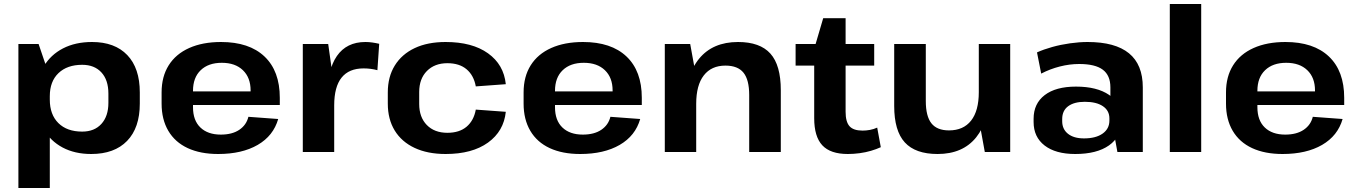

<svg xmlns="http://www.w3.org/2000/svg" viewBox="-20 -760 6792 960"><path d="M436 10Q354 10 293 -22.5Q232 -55 198 -114.5Q164 -174 164 -255V-289Q164 -369 198.5 -427.5Q233 -486 295 -518Q357 -550 440 -550Q554 -550 616.5 -484.5Q679 -419 679 -298V-242Q679 -121 615.5 -55.5Q552 10 436 10ZM72 -540H173L229 -375V180H72ZM391 -102Q452 -102 487 -140.5Q522 -179 522 -246V-292Q522 -360 487 -398Q452 -436 391 -436Q316 -436 272.5 -394.5Q229 -353 229 -279V-262Q229 -187 272 -144.5Q315 -102 391 -102Z M1071 10Q982 10 918.5 -19.5Q855 -49 821.5 -106Q788 -163 788 -242V-298Q788 -377 823.5 -433.5Q859 -490 926 -520Q993 -550 1085 -550Q1226 -550 1302.5 -477.5Q1379 -405 1379 -271V-235H916V-303H1255L1233 -278V-308Q1233 -372 1194.5 -409Q1156 -446 1089 -446Q1022 -446 983.5 -409Q945 -372 945 -306V-224Q945 -158 982 -122.5Q1019 -87 1084 -87Q1141 -87 1176.5 -111Q1212 -135 1222 -176L1371 -165Q1347 -81 1268.5 -35.5Q1190 10 1071 10Z M1494 -540H1621L1651 -327V0H1494ZM1616 -273Q1616 -410 1664.5 -480Q1713 -550 1807 -550Q1824 -550 1841.5 -547.5Q1859 -545 1876 -541L1867 -409Q1834 -418 1798 -418Q1725 -418 1688 -372Q1651 -326 1651 -233Z M2208 10Q2118 10 2053 -20.5Q1988 -51 1953.5 -107.5Q1919 -164 1919 -242V-298Q1919 -376 1954 -432.5Q1989 -489 2053.5 -519.5Q2118 -550 2208 -550Q2341 -550 2420 -493.5Q2499 -437 2509 -339L2359 -328Q2349 -383 2313 -413.5Q2277 -444 2217 -444Q2153 -444 2114.5 -405Q2076 -366 2076 -300V-240Q2076 -174 2114 -135Q2152 -96 2217 -96Q2277 -96 2313 -126.5Q2349 -157 2359 -212L2509 -201Q2499 -104 2420 -47Q2341 10 2208 10Z M2881 10Q2792 10 2728.5 -19.5Q2665 -49 2631.5 -106Q2598 -163 2598 -242V-298Q2598 -377 2633.5 -433.5Q2669 -490 2736 -520Q2803 -550 2895 -550Q3036 -550 3112.5 -477.5Q3189 -405 3189 -271V-235H2726V-303H3065L3043 -278V-308Q3043 -372 3004.5 -409Q2966 -446 2899 -446Q2832 -446 2793.5 -409Q2755 -372 2755 -306V-224Q2755 -158 2792 -122.5Q2829 -87 2894 -87Q2951 -87 2986.5 -111Q3022 -135 3032 -176L3181 -165Q3157 -81 3078.5 -35.5Q3000 10 2881 10Z M3726 -285Q3726 -361 3697.5 -396.5Q3669 -432 3607 -432Q3537 -432 3499 -383Q3461 -334 3461 -241L3407 -162V-228Q3407 -383 3475.5 -466.5Q3544 -550 3670 -550Q3780 -550 3832 -492Q3884 -434 3884 -309V0H3726ZM3304 -540H3431L3461 -375V0H3304Z M4219 10Q4132 10 4091.5 -33.5Q4051 -77 4051 -169V-516L4096 -669H4208V-201Q4208 -151 4227.5 -129Q4247 -107 4293 -107Q4311 -107 4330 -110.5Q4349 -114 4366 -122L4384 -24Q4362 -14 4335 -6Q4308 2 4278 6Q4248 10 4219 10ZM3958 -540H4351V-432H3958Z M4609 -255Q4609 -179 4637 -143.5Q4665 -108 4725 -108Q4797 -108 4835.5 -157Q4874 -206 4874 -299L4928 -378V-312Q4928 -157 4861 -73.5Q4794 10 4668 10Q4557 10 4504 -48Q4451 -106 4451 -230V-540H4609ZM5031 0H4904L4874 -165V-540H5031Z M5532 -193V-323Q5532 -383 5494 -411.5Q5456 -440 5376 -440Q5328 -440 5279 -427.5Q5230 -415 5186 -392L5165 -498Q5198 -513 5241 -525Q5284 -537 5330.5 -543.5Q5377 -550 5418 -550Q5556 -550 5625 -493.5Q5694 -437 5694 -323V0H5567ZM5356 10Q5258 10 5203 -32.5Q5148 -75 5148 -150V-166Q5148 -242 5203.5 -284.5Q5259 -327 5360 -327Q5465 -327 5525.5 -285.5Q5586 -244 5586 -169V-152Q5586 -76 5525 -33Q5464 10 5356 10ZM5400 -68Q5459 -68 5493 -92Q5527 -116 5527 -157V-168Q5527 -207 5494.5 -229Q5462 -251 5404 -251Q5351 -251 5321 -229Q5291 -207 5291 -165V-154Q5291 -114 5320 -91Q5349 -68 5400 -68Z M5986 -740V0H5829V-740Z M6393 10Q6304 10 6240.5 -19.5Q6177 -49 6143.5 -106Q6110 -163 6110 -242V-298Q6110 -377 6145.5 -433.5Q6181 -490 6248 -520Q6315 -550 6407 -550Q6548 -550 6624.5 -477.5Q6701 -405 6701 -271V-235H6238V-303H6577L6555 -278V-308Q6555 -372 6516.5 -409Q6478 -446 6411 -446Q6344 -446 6305.5 -409Q6267 -372 6267 -306V-224Q6267 -158 6304 -122.5Q6341 -87 6406 -87Q6463 -87 6498.5 -111Q6534 -135 6544 -176L6693 -165Q6669 -81 6590.5 -35.5Q6512 10 6393 10Z"/></svg>

Font: Pathway Extreme 72pt
Style: Bold
Weight: 700
Designer: Eduardo Rodriguez Tunni
Foundry: Eduardo Rodriguez Tunni
Version: Version 1.001;gftools[0.9.26]